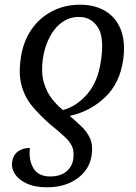

<svg xmlns="http://www.w3.org/2000/svg" viewBox="-20 -566 578 815"><path d="M325 -546Q385 -545 429 -518Q473 -491 493 -439.5Q513 -388 503 -313Q489 -213 426 -153Q363 -93 276 -74Q303 -51 326.5 -28.5Q350 -6 362.5 22Q375 50 369 92Q361 153 309 191Q257 229 180 229Q127 229 92.5 212.5Q58 196 43 172Q28 148 31 124Q35 93 55.5 77.5Q76 62 107 62Q101 112 121.5 147.5Q142 183 193 183Q236 183 261 162.5Q286 142 291 110Q295 80 287.5 59.5Q280 39 257 17Q234 -5 193 -38Q151 -75 119 -112.5Q87 -150 72.5 -199.5Q58 -249 68 -318Q78 -389 113 -440Q148 -491 202.5 -519Q257 -547 325 -546ZM318 -494Q276 -495 243 -471Q210 -447 189.5 -406Q169 -365 162 -317Q154 -259 165.5 -218Q177 -177 199.5 -148Q222 -119 247 -99Q305 -114 351 -167.5Q397 -221 409 -312Q423 -407 395.5 -450Q368 -493 318 -494Z"/></svg>

Font: Noto Serif SemiCondensed
Style: Italic
Weight: 400
Width: 4
Italic angle: -12°
Designer: Monotype Design Team
Foundry: Monotype Imaging Inc.
Version: Version 2.013